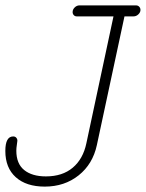

<svg xmlns="http://www.w3.org/2000/svg" viewBox="-35 -690 544 716"><path d="M131.8 5.9Q63 5.9 23.9 -29.1Q-15.1 -64 -15.1 -127Q-15.1 -181.2 14.2 -181.2Q21.5 -181.2 25.6 -176.5Q29.8 -171.9 29.8 -165Q29.8 -161.6 27.8 -149.7Q25.9 -137.7 25.9 -127.9Q25.9 -79.6 55.2 -55.9Q84.5 -32.2 136.2 -32.2Q197.8 -32.2 236.3 -64.7Q274.9 -97.2 287.1 -155.8L388.2 -628.9H251Q244.6 -628.9 240.2 -633.5Q235.8 -638.2 235.8 -645Q235.8 -654.8 243.7 -662.4Q251.5 -669.9 261.2 -669.9H472.2Q479.5 -669.9 484.1 -665Q488.8 -660.2 488.8 -652.8Q488.8 -644 481 -636.5Q473.1 -628.9 462.9 -628.9H429.2L326.2 -148.9Q311 -78.1 258.3 -36.1Q205.6 5.9 131.8 5.9Z"/></svg>

Font: Comic Neue Light
Style: Italic
Weight: 300
Italic angle: -12°
Designer: Craig Rozynski
Foundry: Craig Rozynski
Version: Version 2.003;hotconv 1.0.109;makeotfexe 2.5.65596